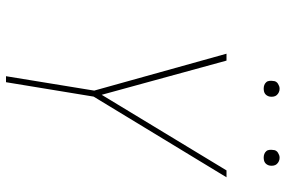

<svg xmlns="http://www.w3.org/2000/svg" viewBox="-176 -776 952 640"><g transform="rotate(90 300.0 -456.0)"><path d="M234 0 282 -294 159 -735H182L296 -319L548 -735H571L302 -292L254 0ZM505 -859Q499 -859 493.5 -861Q488 -863 484 -867.5Q480 -872 479.5 -878.5Q479 -885 480 -891Q480 -896 482.5 -900Q485 -904 489 -906.5Q493 -909 497 -910.5Q501 -912 506 -912Q512 -912 517.5 -909.5Q523 -907 527 -902.5Q531 -898 532 -891.5Q533 -885 532 -879Q531 -874 528.5 -870Q526 -866 522.5 -863.5Q519 -861 514.5 -860Q510 -859 505 -859ZM275 -859Q269 -859 263.5 -861Q258 -863 254 -867.5Q250 -872 249.5 -878.5Q249 -885 250 -891Q250 -896 252.5 -900Q255 -904 259 -906.5Q263 -909 267 -910.5Q271 -912 276 -912Q282 -912 287.5 -909.5Q293 -907 297 -902.5Q301 -898 302 -891.5Q303 -885 302 -879Q301 -874 298.5 -870Q296 -866 292.5 -863.5Q289 -861 284.5 -860Q280 -859 275 -859Z"/></g></svg>

Font: Iosevka Thin Extended Oblique
Style: Regular
Weight: 100
Width: 7
Italic angle: -9°
Monospace: yes
Designer: Belleve Invis
Foundry: Belleve Invis
Version: Version 32.5.0; ttfautohint (v1.8.4)